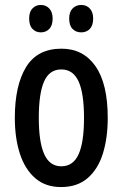

<svg xmlns="http://www.w3.org/2000/svg" viewBox="-20 -747 496 777"><path d="M416 -270Q416 -189 396.5 -126Q377 -63 335 -26.5Q293 10 227 10Q164 10 122.5 -26Q81 -62 60.5 -125Q40 -188 40 -270Q40 -401 85.5 -475.5Q131 -550 229 -550Q317 -550 366.5 -479Q416 -408 416 -270ZM137 -270Q137 -172 159 -123Q181 -74 228 -74Q276 -74 298 -122.5Q320 -171 320 -270Q320 -369 298 -417.5Q276 -466 228 -466Q180 -466 158.5 -417.5Q137 -369 137 -270ZM98 -672Q98 -699 111.5 -713Q125 -727 145 -727Q166 -727 179.5 -712.5Q193 -698 193 -672Q193 -644 179.5 -630Q166 -616 145 -616Q125 -616 111.5 -630Q98 -644 98 -672ZM260 -672Q260 -699 274 -713Q288 -727 309 -727Q330 -727 343.5 -712.5Q357 -698 357 -672Q357 -644 343.5 -630Q330 -616 309 -616Q287 -616 273.5 -630Q260 -644 260 -672Z"/></svg>

Font: Noto Sans Gujarati UI ExtraCondensed Medium
Style: Regular
Weight: 500
Width: 2
Designer: Jelle Bosma - Monotype Design Team, Universal Thirst
Foundry: Monotype Imaging Inc.
Version: Version 2.106; ttfautohint (v1.8.4.7-5d5b)